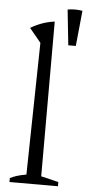

<svg xmlns="http://www.w3.org/2000/svg" viewBox="-56 -831 393 864"><g transform="rotate(5 140.5 -399.5)"><path d="M21 0V-18Q35 -25 52.5 -30.5Q70 -36 94 -40L105 -636L53 -699Q78 -714 104.5 -723.5Q131 -733 161 -737V-38L240 -19V0ZM231 -636 214 -796Q248 -802 281 -796L265 -636Z"/></g></svg>

Font: Piazzolla Light
Style: Regular
Weight: 300
Designer: Juan Pablo del Peral
Foundry: Huerta Tipografica
Version: Version 1.330